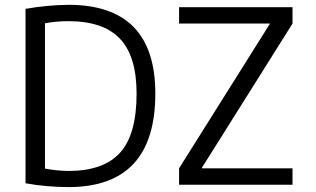

<svg xmlns="http://www.w3.org/2000/svg" viewBox="-20 -760 1299 790"><path d="M1089.8 -661.1V-663.1H716.8V-730.5H1183.6V-663.1L810.5 -69.3V-67.4H1183.6V0H716.8V-67.4ZM619.1 -375Q619.1 9.8 261.7 9.8Q172.9 9.8 85 -5.9V-723.6Q174.8 -739.3 261.7 -740.2Q619.1 -740.2 619.1 -375ZM542 -375Q542 -528.3 473.6 -600.6Q405.3 -672.9 261.7 -672.9Q210 -672.9 165 -664.1V-66.4Q210 -57.6 261.7 -56.6Q406.2 -56.6 474.1 -131.8Q542 -207 542 -375Z"/></svg>

Font: Gen Shin Gothic Normal
Style: Regular
Weight: 300
Designer: [Source Han Sans]
Ryoko NISHIZUKA  (kana & ideographs); Paul D. Hunt (Latin, Greek & Cyrillic); Wenlong ZHANG  (bopomofo
Version: Version 1.002.20150607